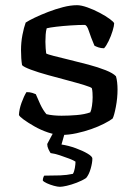

<svg xmlns="http://www.w3.org/2000/svg" viewBox="-20 -520 526 740"><path d="M218 0Q193 0 165 -9.5Q137 -19 112.5 -33Q88 -47 71.5 -59Q55 -71 53 -77Q54 -99 63 -124Q72 -149 82 -165Q95 -165 104.5 -162Q114 -159 118 -157Q124 -142 135 -118.5Q146 -95 159 -80Q171 -77 186 -75.5Q201 -74 217 -74Q245 -74 275.5 -76.5Q306 -79 328 -87Q332 -95 334.5 -112Q337 -129 337 -145Q337 -153 336.5 -162.5Q336 -172 334 -180Q331 -184 305 -192Q279 -200 241.5 -210Q204 -220 165.5 -230.5Q127 -241 99 -251.5Q71 -262 65 -269Q63 -281 62 -295.5Q61 -310 61 -327Q61 -357 66.5 -385.5Q72 -414 79 -433Q91 -441 114 -452Q137 -463 165.5 -474Q194 -485 223 -492.5Q252 -500 277 -500Q293 -500 317 -491.5Q341 -483 364.5 -470.5Q388 -458 403.5 -446.5Q419 -435 420 -430Q420 -421 414 -401Q408 -381 398.5 -361.5Q389 -342 381 -334Q369 -334 359 -337.5Q349 -341 344 -344Q330 -377 322.5 -400.5Q315 -424 306 -424Q283 -424 252.5 -422Q222 -420 197 -417Q172 -414 160 -411Q157 -401 156 -386.5Q155 -372 155 -359Q155 -346 156 -334Q157 -322 158 -314Q162 -311 187 -304.5Q212 -298 247.5 -289.5Q283 -281 320.5 -271Q358 -261 387 -249.5Q416 -238 427 -226Q430 -216 431.5 -202.5Q433 -189 433 -175Q433 -142 426.5 -108Q420 -74 414 -63Q402 -54 380.5 -43Q359 -32 332 -22.5Q305 -13 275 -6.5Q245 0 218 0ZM211 200Q202 200 187.5 196Q173 192 161 186.5Q149 181 145 176Q145 169 147 164Q149 159 150 157Q185 157 211.5 156Q238 155 261 150Q266 142 268.5 127.5Q271 113 271 103Q264 98 247 91.5Q230 85 210.5 78.5Q191 72 175 70Q171 64 166.5 54.5Q162 45 162 35Q172 16 179.5 2Q187 -12 203 -37H238L217 37Q244 41 271.5 51Q299 61 317.5 72Q336 83 336 91Q336 107 329.5 130Q323 153 312 166Q297 176 276 184Q255 192 237.5 196Q220 200 211 200Z"/></svg>

Font: Texturina Medium 12pt
Style: Regular
Weight: 400
Version: Version 1.002